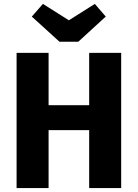

<svg xmlns="http://www.w3.org/2000/svg" viewBox="-20 -964 706 984"><path d="M437 -297H229V0H65V-693H229V-425H437V-693H601V0H437ZM522 -879 381 -750H285L143 -879L200 -944L333 -860L466 -944Z"/></svg>

Font: Fira Sans BGR
Style: Bold
Weight: 700
Designer: bBox Type GmbH & Carrois Corporate GbR & Edenspiekermann AG
Foundry: bBox Type GmbH & Carrois Corporate GbR & Edenspiekermann AG
Version: Version 4.301